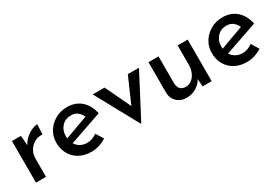

<svg xmlns="http://www.w3.org/2000/svg" viewBox="24 -1045 2403 1672"><g transform="rotate(-30 1225.5 -209.0)"><path d="M169 -418 177 -319Q195 -355 225 -381Q255 -407 287.5 -421Q320 -435 343 -435L338 -335Q291 -338 255.5 -317Q220 -296 200 -261Q180 -226 180 -186V0H79V-418Z M638 10Q566 10 514 -18.5Q462 -47 434 -97.5Q406 -148 406 -212Q406 -274 437.5 -324.5Q469 -375 522 -405Q575 -435 640 -435Q724 -435 779.5 -386.5Q835 -338 854 -250L527 -137Q545 -108 574.5 -92Q604 -76 640 -76Q667 -76 692 -85.5Q717 -95 739 -111L785 -36Q753 -15 714.5 -2.5Q676 10 638 10ZM507 -197 740 -282Q727 -311 701.5 -333Q676 -355 633 -355Q577 -355 541.5 -316.5Q506 -278 506 -218Q506 -207 507 -197Z M1126 12 891 -418H1010L1132 -162L1244 -418H1356L1131 12Z M1586 17Q1528 17 1491 -18Q1454 -53 1452 -108V-418H1553V-144Q1555 -111 1572 -91Q1589 -71 1626 -69Q1660 -69 1687 -89.5Q1714 -110 1729.5 -146Q1745 -182 1745 -227V-418H1846V0H1755L1749 -77Q1728 -36 1684.5 -9.5Q1641 17 1586 17Z M2201 10Q2129 10 2077 -18.5Q2025 -47 1997 -97.5Q1969 -148 1969 -212Q1969 -274 2000.5 -324.5Q2032 -375 2085 -405Q2138 -435 2203 -435Q2287 -435 2342.5 -386.5Q2398 -338 2417 -250L2090 -137Q2108 -108 2137.5 -92Q2167 -76 2203 -76Q2230 -76 2255 -85.5Q2280 -95 2302 -111L2348 -36Q2316 -15 2277.5 -2.5Q2239 10 2201 10ZM2070 -197 2303 -282Q2290 -311 2264.5 -333Q2239 -355 2196 -355Q2140 -355 2104.5 -316.5Q2069 -278 2069 -218Q2069 -207 2070 -197Z"/></g></svg>

Font: Reem Kufi Ink
Style: Regular
Weight: 400
Designer: Khaled Hosny
Version: Version 1.7